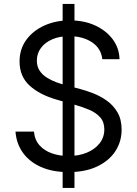

<svg xmlns="http://www.w3.org/2000/svg" viewBox="-20 -838 678 949"><path d="M289.6 90.8V-818.4H348.1V90.8ZM485.8 -545.4Q479.5 -599.6 434.1 -629.4Q388.7 -659.2 322.3 -659.2Q273.9 -659.2 238 -643.6Q202.1 -627.9 182.1 -600.6Q162.1 -573.2 162.1 -538.6Q162.1 -509.3 176 -488.5Q189.9 -467.8 211.9 -454.1Q233.9 -440.4 258.1 -431.6Q282.2 -422.9 302.7 -417.5L376.5 -397.9Q404.8 -390.6 439.7 -377.2Q474.6 -363.8 506.8 -341.3Q539.1 -318.8 560.1 -283.7Q581.1 -248.5 581.1 -197.3Q581.1 -138.2 550.3 -90.8Q519.5 -43.5 460.7 -15.4Q401.9 12.7 318.4 12.7Q240.2 12.7 183.1 -12.5Q126 -37.6 93.5 -82.8Q61 -127.9 56.6 -187.5H147.9Q151.4 -146.5 175.5 -119.6Q199.7 -92.8 237.3 -79.8Q274.9 -66.9 318.4 -66.9Q368.7 -66.9 408.7 -83.3Q448.7 -99.6 472.2 -129.4Q495.6 -159.2 495.6 -198.7Q495.6 -234.9 475.3 -257.8Q455.1 -280.8 422.1 -294.9Q389.2 -309.1 351.1 -319.8L261.2 -345.2Q175.8 -369.6 126.2 -415Q76.7 -460.4 76.7 -534.2Q76.7 -595.2 109.9 -640.9Q143.1 -686.5 199.5 -711.9Q255.9 -737.3 325.2 -737.3Q395.5 -737.3 450.2 -712.2Q504.9 -687 537.1 -643.8Q569.3 -600.6 570.8 -545.4Z"/></svg>

Font: Sahel VF Regular
Style: Regular
Weight: 400
Foundry: Saber Rastikerdar (saber.rastikerdar@gmail.com)
Version: Version 3.4.0